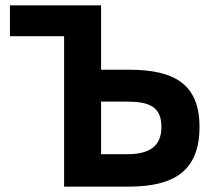

<svg xmlns="http://www.w3.org/2000/svg" viewBox="-20 -696 802 716"><path d="M724 -223C724 -381.9 630.6 -436 461 -436H357V-676H17V-561H219V0H458C629.3 0 724 -58.3 724 -223ZM582 -223C582 -146.8 532.8 -121 454 -121H357V-317H454C534.9 -317 582 -298.9 582 -223Z"/></svg>

Font: Fog Sans
Style: Bold
Weight: 700
Foundry: Intel Corporation
Version: Version 1.00